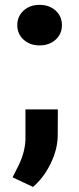

<svg xmlns="http://www.w3.org/2000/svg" viewBox="-20 -569 323 781"><path d="M141.1 -549.3Q180.2 -549.3 206.1 -526.1Q231.9 -502.9 231.9 -466.8Q231.9 -430.7 206.1 -407.5Q180.2 -384.3 141.1 -384.3Q101.6 -384.3 75.9 -407.7Q50.3 -431.2 50.3 -466.8Q50.3 -502.4 75.9 -525.9Q101.6 -549.3 141.1 -549.3ZM114.3 191.4 31.2 152.3 47.9 119.1Q82 55.7 83.5 -2V-124H215.3L214.8 -18.1Q214.4 38.1 186 96.2Q157.7 154.3 114.3 191.4Z"/></svg>

Font: Roboto Black
Style: Regular
Weight: 900
Designer: Google
Version: Version 2.134; 2016